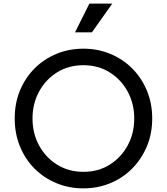

<svg xmlns="http://www.w3.org/2000/svg" viewBox="-20 -1025 918 1057"><path d="M439 12Q360 12 291 -16.5Q222 -45 170.5 -96.5Q119 -148 90 -218.5Q61 -289 61 -373Q61 -457 90 -527Q119 -597 170.5 -648.5Q222 -700 291 -728.5Q360 -757 439 -757Q518 -757 587 -728.5Q656 -700 707.5 -648.5Q759 -597 788.5 -526.5Q818 -456 818 -373Q818 -289 788.5 -219Q759 -149 707.5 -97Q656 -45 587 -16.5Q518 12 439 12ZM439 -79Q521 -79 584 -118.5Q647 -158 683 -224.5Q719 -291 719 -373Q719 -454 683 -520.5Q647 -587 584 -626.5Q521 -666 439 -666Q357 -666 294 -626.5Q231 -587 195 -520.5Q159 -454 159 -373Q159 -291 195 -224.5Q231 -158 294.5 -118.5Q358 -79 439 -79ZM393 -847 472 -1005H598L486 -847Z"/></svg>

Font: Pitagon Sans Text Medium
Style: Regular
Weight: 500
Designer: Travis Tran
Foundry: Pitagon
Version: Version 1.000; ttfautohint (v1.8.4.7-5d5b);gftools[0.9.26]